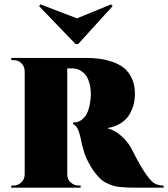

<svg xmlns="http://www.w3.org/2000/svg" viewBox="-20 -868 777 888"><path d="M341.3 -664.1 501 -839.8 493.7 -847.7 335.9 -783.2 167.5 -847.7 160.6 -839.8 329.6 -664.1ZM32.2 -600.1H376Q409.7 -600.1 438.7 -596.4Q467.8 -592.8 499.5 -582Q531.2 -571.3 553.2 -553.7Q575.2 -536.1 589.6 -505.9Q604 -475.6 604 -435.1Q604 -409.7 598.4 -386.5Q592.8 -363.3 579.3 -339.6Q565.9 -315.9 539.6 -298.8Q513.2 -281.7 476.1 -275.4Q511.2 -266.1 540.5 -239.7Q569.8 -213.4 585 -186Q589.4 -178.2 599.6 -158Q609.9 -137.7 622.1 -115.7Q634.3 -93.8 647.9 -73.2Q674.8 -32.7 692.4 -21.2Q710 -9.8 736.8 -9.8V0H619.1Q590.8 0 575.7 -0.5Q560.5 -1 539.1 -2.7Q517.6 -4.4 504.9 -8.5Q492.2 -12.7 476.1 -19.8Q460 -26.9 448 -37.6Q436 -48.3 423.1 -64.2Q410.2 -80.1 397.9 -101.1Q378.4 -134.8 369.1 -163.8Q359.9 -192.9 351.1 -236.8Q341.3 -282.7 317.9 -294.4V-301.8H322.8Q350.6 -301.8 371.8 -327.4Q393.1 -353 398.9 -411.1Q398.9 -412.1 399.4 -417Q399.9 -421.9 400.1 -427.5Q400.4 -433.1 399.9 -442.9Q398.9 -466.3 393.3 -484.6Q387.7 -502.9 381.1 -514.2Q374.5 -525.4 363.8 -533.4Q353 -541.5 346.4 -544.9Q339.8 -548.3 329.3 -550Q318.8 -551.8 317.4 -551.8Q315.9 -551.8 311 -551.8H291V-61.5Q291 -37.6 307.6 -23.7Q324.2 -9.8 343.8 -9.8H353V0H32.2V-9.8H43Q63.5 -9.8 78.9 -24.9Q94.2 -40 94.2 -62.5V-537.6Q94.2 -560.1 79.3 -575Q64.5 -589.8 43.9 -589.8H32.2Z"/></svg>

Font: Cinzel Black
Style: Regular
Weight: 900
Designer: Natanael Gama
Version: Version 1.001;PS 001.001;hotconv 1.0.56;makeotf.lib2.0.21325